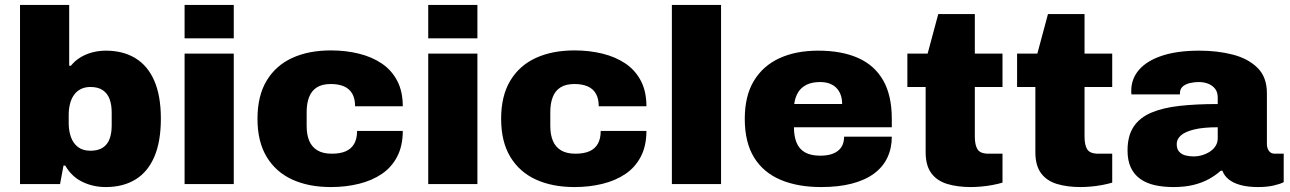

<svg xmlns="http://www.w3.org/2000/svg" viewBox="-20 -745 5220 777"><path d="M408 12Q357 12 313.5 -9Q270 -30 244 -75H237L223 0H61V-725H260V-479H267Q283 -499 305 -512.5Q327 -526 353.5 -533Q380 -540 408 -540Q478 -540 528 -509.5Q578 -479 604.5 -418Q631 -357 631 -265Q631 -172 604.5 -110.5Q578 -49 528 -18.5Q478 12 408 12ZM346 -135Q377 -135 396 -147.5Q415 -160 423.5 -183Q432 -206 432 -237V-290Q432 -321 423.5 -344Q415 -367 396 -380Q377 -393 346 -393Q323 -393 306 -384Q289 -375 278.5 -359.5Q268 -344 263 -323.5Q258 -303 258 -280V-247Q258 -216 267 -190.5Q276 -165 295.5 -150Q315 -135 346 -135Z M727 -590V-725H926V-590ZM727 0V-528H926V0Z M1319 12Q1229 12 1162.5 -18.5Q1096 -49 1059 -110.5Q1022 -172 1022 -264Q1022 -357 1059 -418.5Q1096 -480 1162.5 -510.5Q1229 -541 1319 -541Q1379 -541 1432 -528Q1485 -515 1525 -488Q1565 -461 1587.5 -418Q1610 -375 1610 -315H1417Q1417 -346 1405.5 -366Q1394 -386 1372 -395.5Q1350 -405 1319 -405Q1284 -405 1262.5 -391.5Q1241 -378 1231 -352.5Q1221 -327 1221 -292V-235Q1221 -200 1231.5 -175Q1242 -150 1264.5 -136.5Q1287 -123 1323 -123Q1356 -123 1378.5 -132.5Q1401 -142 1413 -162.5Q1425 -183 1425 -215H1610Q1610 -155 1587.5 -111.5Q1565 -68 1525 -41Q1485 -14 1432 -1Q1379 12 1319 12Z M1713 -590V-725H1912V-590ZM1713 0V-528H1912V0Z M2305 12Q2215 12 2148.5 -18.5Q2082 -49 2045 -110.5Q2008 -172 2008 -264Q2008 -357 2045 -418.5Q2082 -480 2148.5 -510.5Q2215 -541 2305 -541Q2365 -541 2418 -528Q2471 -515 2511 -488Q2551 -461 2573.5 -418Q2596 -375 2596 -315H2403Q2403 -346 2391.5 -366Q2380 -386 2358 -395.5Q2336 -405 2305 -405Q2270 -405 2248.5 -391.5Q2227 -378 2217 -352.5Q2207 -327 2207 -292V-235Q2207 -200 2217.5 -175Q2228 -150 2250.5 -136.5Q2273 -123 2309 -123Q2342 -123 2364.5 -132.5Q2387 -142 2399 -162.5Q2411 -183 2411 -215H2596Q2596 -155 2573.5 -111.5Q2551 -68 2511 -41Q2471 -14 2418 -1Q2365 12 2305 12Z M2699 0V-725H2898V0Z M3303 12Q3208 12 3138.5 -17.5Q3069 -47 3031.5 -108Q2994 -169 2994 -264Q2994 -357 3031 -418Q3068 -479 3134.5 -509.5Q3201 -540 3291 -540Q3386 -540 3452.5 -510.5Q3519 -481 3554 -420Q3589 -359 3589 -264V-230H3193Q3193 -194 3203.5 -168Q3214 -142 3237.5 -128.5Q3261 -115 3299 -115Q3326 -115 3344.5 -121Q3363 -127 3374.5 -137.5Q3386 -148 3391 -162Q3396 -176 3396 -192H3589Q3589 -145 3571 -107Q3553 -69 3517 -42.5Q3481 -16 3427.5 -2Q3374 12 3303 12ZM3194 -324H3388Q3388 -345 3382 -361.5Q3376 -378 3364.5 -389.5Q3353 -401 3336.5 -407Q3320 -413 3299 -413Q3266 -413 3244 -402Q3222 -391 3210 -371.5Q3198 -352 3194 -324Z M3909 12Q3855 12 3813.5 -0.5Q3772 -13 3749 -44Q3726 -75 3726 -129V-393H3652V-528H3734L3777 -688H3925V-528H4037V-393H3925V-192Q3925 -158 3936 -140.5Q3947 -123 3981 -123H4037V-6Q4021 -1 3997.5 3.5Q3974 8 3950.5 10Q3927 12 3909 12Z M4353 12Q4299 12 4257.5 -0.5Q4216 -13 4193 -44Q4170 -75 4170 -129V-393H4096V-528H4178L4221 -688H4369V-528H4481V-393H4369V-192Q4369 -158 4380 -140.5Q4391 -123 4425 -123H4481V-6Q4465 -1 4441.5 3.5Q4418 8 4394.5 10Q4371 12 4353 12Z M4729 12Q4688 12 4654 4.5Q4620 -3 4595 -20.5Q4570 -38 4556.5 -66.5Q4543 -95 4543 -136Q4543 -195 4567.5 -232Q4592 -269 4639 -289Q4686 -309 4753.5 -316.5Q4821 -324 4908 -324V-350Q4908 -372 4897.5 -385.5Q4887 -399 4870 -406Q4853 -413 4831 -413Q4814 -413 4796 -409Q4778 -405 4766.5 -395Q4755 -385 4755 -367V-363H4559Q4558 -367 4558 -370Q4558 -373 4558 -377Q4558 -426 4589.5 -462.5Q4621 -499 4682.5 -519.5Q4744 -540 4834 -540Q4907 -540 4969 -524Q5031 -508 5069 -470.5Q5107 -433 5107 -368V-162Q5107 -146 5115 -134.5Q5123 -123 5139 -123H5175V-8Q5163 -1 5135.5 5.5Q5108 12 5071 12Q5031 12 5001 4Q4971 -4 4952.5 -19Q4934 -34 4927 -54H4920Q4899 -35 4871.5 -20Q4844 -5 4809 3.5Q4774 12 4729 12ZM4810 -112Q4829 -112 4846.5 -117.5Q4864 -123 4878 -132.5Q4892 -142 4900 -155.5Q4908 -169 4908 -185V-230Q4849 -230 4812.5 -221Q4776 -212 4759 -197Q4742 -182 4742 -162Q4742 -142 4752 -131Q4762 -120 4777.5 -116Q4793 -112 4810 -112Z"/></svg>

Font: Archivo SemiBold Black
Style: Regular
Weight: 900
Version: Version 2.001